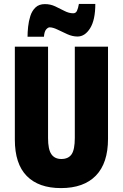

<svg xmlns="http://www.w3.org/2000/svg" viewBox="-20 -953 628 983"><path d="M533 -242Q533 -118 471 -54Q409 10 292 10Q178 10 117 -52Q56 -114 56 -238V-714H226V-246Q226 -188 243 -163.5Q260 -139 294 -139Q330 -139 346.5 -163Q363 -187 363 -247V-714H533ZM121 -765Q121 -788 124 -816.5Q127 -845 135.5 -871.5Q144 -898 162 -915Q180 -932 210 -932Q238 -932 262.5 -920.5Q287 -909 310 -897Q333 -885 355 -885Q368 -885 374 -897.5Q380 -910 384 -933H468Q468 -851 441.5 -808.5Q415 -766 377 -766Q351 -766 324.5 -778Q298 -790 274.5 -801.5Q251 -813 234 -813Q226 -813 216.5 -802.5Q207 -792 205 -765Z"/></svg>

Font: Noto Sans ExtraCondensed Black
Style: Regular
Weight: 900
Width: 2
Designer: Monotype Design Team
Foundry: Monotype Imaging Inc.
Version: Version 2.013; ttfautohint (v1.8.4.7-5d5b)